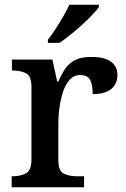

<svg xmlns="http://www.w3.org/2000/svg" viewBox="-20 -786 528 806"><path d="M29 0V-46H32Q65 -46 88.5 -58Q112 -70 112 -118V-422Q112 -467 89 -478.5Q66 -490 33 -490H30V-536H200L220 -444H225Q238 -474 253.5 -497Q269 -520 294.5 -533.5Q320 -547 363 -547Q419 -547 446 -527Q473 -507 473 -471Q473 -435 447.5 -413Q422 -391 369 -391Q369 -433 357.5 -452Q346 -471 317 -471Q290 -471 272 -450.5Q254 -430 244 -398.5Q234 -367 229.5 -333.5Q225 -300 225 -275V-113Q225 -68 248 -57Q271 -46 303 -46H333V0ZM181 -619Q196 -638 213 -664Q230 -690 245.5 -717Q261 -744 271 -766H395V-756Q383 -739 354 -710Q325 -681 291 -652.5Q257 -624 229 -606H181Z"/></svg>

Font: Noto Serif Tibetan Medium
Style: Regular
Weight: 500
Designer: Monotype Design Team
Foundry: Monotype Imaging Inc.
Version: Version 2.103; ttfautohint (v1.8.4.7-5d5b)